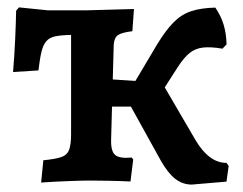

<svg xmlns="http://www.w3.org/2000/svg" viewBox="-20 -489 658 520"><path d="M91.4 5.4 97.4 -55Q129.7 -58 145.7 -63.5Q161.7 -69 167.1 -83.3Q172.5 -97.5 172.5 -125.2V-394.4Q146.1 -393.9 130.1 -390.7Q114.2 -387.5 105.6 -377.6Q96.9 -367.7 92.3 -348.5Q87.7 -329.4 84.1 -298.3L15.4 -293.9Q19 -337.3 21.1 -383.2Q23.1 -429.2 23.7 -460.2L31.5 -469L110.2 -461H212.7L342.8 -464.6L338.5 -404.5Q309.5 -401 299.4 -393.9Q289.4 -386.8 288 -368.2L280.9 -109.3Q280.3 -78.7 292.3 -69Q304.4 -59.2 336.6 -62.3L340.8 -57L333.4 2.5Q299.7 1 269 0.5Q238.3 0 223.1 0Q202.8 0 164.5 1.5Q126.3 2.9 91.4 5.4ZM499.4 10.9Q474.4 10.9 454.2 -5Q434.1 -20.8 414.9 -55.1L334.6 -200.2H229V-277.4L390.3 -267.1L403.2 -291.8L509.8 -109.1Q527.7 -79 548.6 -63.4Q569.6 -47.8 593.6 -47.8L599.3 -39.3L593.4 2.9ZM384 -186.7 322.1 -228.3 405.8 -369.2Q429.1 -407.3 450.2 -428.6Q471.3 -449.9 497.8 -458.7Q524.3 -467.5 563.2 -468.4Q578.8 -445.5 585.8 -421.7Q592.9 -397.9 593.6 -368.7L582.4 -357.2Q550.7 -362.6 529.8 -360.2Q508.9 -357.8 493.6 -345.5Q478.3 -333.2 461.6 -307.5Z"/></svg>

Font: Alegreya
Style: Regular
Weight: 400
Designer: Juan Pablo del Peral
Foundry: Huerta Tipografica
Version: Version 2.009